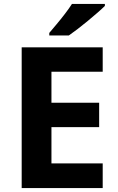

<svg xmlns="http://www.w3.org/2000/svg" viewBox="-20 -954 600 974"><path d="M501 0H90V-714H501V-590H241V-433H483V-309H241V-125H501ZM512 -924Q498 -910 475 -890Q452 -870 425.5 -848Q399 -826 373.5 -806.5Q348 -787 329 -774H230V-787Q246 -806 267.5 -831.5Q289 -857 310 -884.5Q331 -912 345 -934H512Z"/></svg>

Font: Noto Sans Gunjala Gondi
Style: Regular
Weight: 400
Designer: Ek Type
Foundry: Ek Type
Version: Version 1.004